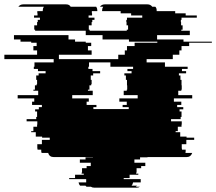

<svg xmlns="http://www.w3.org/2000/svg" viewBox="-115 -720 991 880"><path d="M677 -449H557V-434H641V-414H745V-404H719V-394H738V-384H705V-374H712V-354H717V-329H718V-309H716V-304H702V-284H766V-269H682V-254H716V-239H697V-229H725V-219H708V-209H717V-184H713V-174H669V-164H718V-149H717V-139H700V-119H690V-114H711V-94H740V-89H775V-79H739V-59H718V-39H719V-34H736V-27Q736 -22 735 -19H766Q759 0 740 0H561V1H527V11H501V26H551V41H532V51H511V71H509V76H519V81H479V96H452V101H530V116H495Q493 126 488 131H513Q509 135 507 136H526Q521 140 512 140H316Q307 140 302 136H282Q279 134 277 131H252Q247 126 245 116H280V101H202V96H229V81H269V76H259V71H261V51H282V41H301V26H251V11H277V1H311V0H132Q111 0 106 -19H76Q75 -21 74.5 -23Q74 -25 74 -27V-34H57V-39H56V-59H77V-79H113V-89H78V-94H49V-114H28V-119H38V-139H55V-149H56V-164H7V-174H51V-184H55V-209H46V-219H63V-229H77V-239H32V-254H42V-269H-34V-284H60V-304H38V-309H45V-329H53V-334H55V-354H51V-374H62V-384H94V-394H59V-404H40V-414H43V-434H131V-449H-95V-469H55V-489H38V-509H53V-524H28V-529H-21V-539H-51V-559H199V-539H229V-529H278V-524H303V-509H288V-489H305V-469H155V-449H427V-469H457V-489H467V-509H502V-524H606V-529H476V-539H355V-559H278V-579H46V-584H42V-604H55V-619H58V-629H68V-639H41V-649H57V-659H56V-669H81V-673Q81 -682 86 -689H-31Q-23 -700 -8 -700H188Q203 -700 209 -689H326Q331 -682 331 -673V-669H306V-659H307V-649H291V-639H318V-629H308V-619H305V-604H292V-584H296V-579H466V-584H472V-604H465V-619H464V-629H467V-639H537V-649H486V-659H438V-669H353V-673Q353 -682 358 -689H343Q351 -700 365 -700H561Q575 -700 583 -689H597Q603 -683 603 -673V-669H688V-659H736V-649H787V-639H717V-629H714V-619H715V-604H722V-584H716V-579H755V-559H605V-539H726V-529H856V-524H752V-509H717V-489H707V-469H677ZM495 -414H391V-434H293V-414H290V-404H309V-394H344V-384H312V-374H301V-354H305V-334H303V-329H295V-309H288V-304H310V-284H216V-269H292V-254H282V-239H327V-229H313V-220H475V-229H447V-239H466V-254H432V-269H516V-284H452V-304H466V-309H468V-329H467V-354H462V-374H455V-384H488V-394H469V-404H495Z"/></svg>

Font: Rubik Glitch
Style: Regular
Weight: 400
Designer: Hubert and Fischer, NaN
Foundry: Hubert and Fischer, NaN
Version: Version 2.200